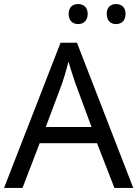

<svg xmlns="http://www.w3.org/2000/svg" viewBox="-20 -928 679 948"><path d="M366 -809C391 -809 413 -825 413 -859C413 -894 391 -908 366 -908C340 -908 319 -894 319 -859C319 -825 340 -809 366 -809ZM553 -809C578 -809 600 -825 600 -859C600 -894 578 -908 553 -908C528 -908 507 -894 507 -859C507 -825 528 -809 553 -809ZM0 0H91L176 -221H459L545 0H638L360 -717H279ZM206 -301 287 -517C295 -540 308 -583 318 -624C325 -599 346 -533 352 -517L432 -301Z"/></svg>

Font: Noto Sans Math
Style: Regular
Weight: 400
Designer: Monotype Design Team, Delve Withrington, Jeff Kellem
Foundry: Monotype Imaging Inc., Delve Fonts LLC
Version: Version 3.000